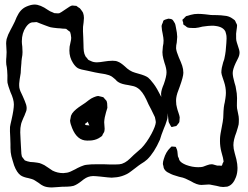

<svg xmlns="http://www.w3.org/2000/svg" viewBox="-20 -772 1088 844"><path d="M701 -209 690 -180 683 -158Q658 -101 627 -71Q616 -61 599 -51Q595 -48 589 -44Q583 -40 576 -34Q569 -29 557.5 -20Q546 -11 538 -7Q516 4 494 7Q478 9 471 9Q462 9 419 4Q415 4 402 2.5Q389 1 378 3Q367 5 358 10Q349 15 337 25Q318 40 303 45Q292 48 275.5 48.5Q259 49 252 49Q245 49 231.5 50.5Q218 52 208 52Q184 52 170 45Q161 41 150 32Q135 22 133 21Q127 17 118 14.5Q109 12 105 11Q83 7 71 -1Q54 -13 42 -45Q41 -50 35 -68Q29 -86 27 -103Q26 -112 26 -123Q26 -134 26 -139L25 -169Q23 -199 24 -214Q25 -222 31 -247Q41 -291 41 -313Q41 -335 26 -367Q15 -397 13 -408Q12 -417 12.5 -429.5Q13 -442 12 -452Q12 -460 10 -476Q7 -488 7 -500Q7 -514 8 -521L9 -543Q9 -553 8 -562Q7 -571 7 -581Q7 -588 9 -600L16 -620L26 -640Q28 -643 36 -659L45 -677Q53 -698 61.5 -712Q70 -726 82 -735Q94 -744 116 -750Q126 -752 132 -752Q157 -752 191 -728Q199 -722 213 -717Q219 -713 223 -714Q225 -714 231 -713.5Q237 -713 241 -714Q243 -715 245.5 -716.5Q248 -718 250 -719Q250 -719 268 -731Q286 -743 286 -743Q287 -743 290 -745Q293 -747 295 -747Q297 -748 301 -747.5Q305 -747 307 -747Q309 -746 311.5 -746.5Q314 -747 316 -746L324 -740Q332 -736 334 -732Q342 -722 345 -716Q349 -705 349 -693Q349 -685 347.5 -673.5Q346 -662 345 -654Q344 -639 346 -607L347 -577Q347 -559 348.5 -547Q350 -535 356 -524Q357 -522 363 -516Q364 -515 365.5 -512.5Q367 -510 370 -508Q371 -507 379 -504Q390 -498 406 -498Q417 -498 441 -502Q447 -503 456 -504Q465 -505 475 -505Q490 -505 498 -501Q510 -497 529 -480Q539 -470 550 -463Q561 -456 573.5 -452.5Q586 -449 589 -448Q619 -440 631 -431Q639 -425 655 -404Q669 -386 689 -346Q688 -351 688 -360Q689 -377 700 -402Q712 -436 712 -454Q712 -471 703 -496Q702 -499 698 -514Q694 -529 694 -543Q694 -550 696 -568Q699 -580 699 -594Q699 -604 695 -624Q691 -642 691 -650Q691 -651 690.5 -654.5Q690 -658 691 -661Q691 -663 692.5 -666Q694 -669 695 -671L698 -681Q703 -686 720 -690Q722 -690 728.5 -689Q735 -688 737 -686Q739 -685 740.5 -682.5Q742 -680 743 -679Q748 -671 749 -669Q751 -665 753 -653Q759 -625 759 -610Q759 -603 757 -585Q754 -573 754 -560Q755 -546 766 -520Q776 -498 781 -483Q786 -468 786 -452Q786 -435 770 -391Q757 -359 755 -343Q754 -338 754 -328Q754 -311 758 -298Q760 -289 764.5 -276.5Q769 -264 770 -256L769 -243Q769 -237 768 -235Q767 -232 764.5 -229.5Q762 -227 761 -225L755 -218Q753 -217 750 -217Q747 -217 745 -216Q743 -216 739 -214.5Q735 -213 734 -214Q732 -215 731 -217.5Q730 -220 729 -221Q728 -224 725 -228.5Q722 -233 721 -238Q719 -263 716 -274V-271Q718 -258 714.5 -246Q711 -234 707 -223.5Q703 -213 701 -209ZM1003 -451Q1003 -436 1011 -408Q1012 -404 1014 -398Q1016 -392 1017 -384Q1022 -361 1022 -341Q1022 -333 1021.5 -319.5Q1021 -306 1022 -296Q1023 -288 1026.5 -273.5Q1030 -259 1030 -248Q1030 -232 1029 -225Q1027 -215 1019 -190Q1006 -157 1006 -134Q1006 -119 1011.5 -100Q1017 -81 1019 -72Q1024 -50 1024 -34Q1024 -11 1017 7Q1005 39 983 47Q980 49 972 49Q968 50 961 50Q949 50 932 45L911 41Q903 39 898 39Q890 39 881.5 40Q873 41 865 41Q846 41 818 24Q799 15 795 13Q787 9 767 5Q737 -3 724 -11Q707 -18 701 -31Q699 -35 699 -38Q699 -41 698 -43Q696 -49 696 -52Q696 -61 700 -73Q709 -104 728 -122Q734 -128 734 -128H736L747 -127Q751 -127 753 -126Q754 -125 755.5 -120Q757 -115 758 -114Q760 -108 760.5 -99.5Q761 -91 762 -85Q763 -83 767 -74Q767 -69 770 -66Q776 -56 798 -47Q825 -37 851 -37Q865 -37 872 -39Q878 -41 889.5 -45.5Q901 -50 911 -50Q915 -50 922.5 -47.5Q930 -45 935 -44H946Q947 -44 950.5 -43.5Q954 -43 955 -44Q956 -45 957 -47.5Q958 -50 958 -52L963 -62Q963 -64 960 -79Q959 -84 956.5 -92Q954 -100 953 -105Q947 -128 947 -152Q947 -167 948 -174Q948 -178 954 -209Q958 -227 959 -236Q962 -253 962 -271Q962 -281 964 -301Q966 -315 968 -322Q969 -327 971 -340.5Q973 -354 973 -364Q973 -388 965 -412Q963 -419 958.5 -431.5Q954 -444 953 -453Q953 -462 955 -474L961 -498Q962 -502 964 -506.5Q966 -511 967 -518Q973 -544 975 -583Q976 -590 976 -603Q976 -616 974 -622Q973 -624 972.5 -627.5Q972 -631 971 -633Q961 -654 927 -658Q922 -659 911 -659Q898 -659 870 -655Q867 -654 853 -651Q839 -648 826 -649Q811 -649 805 -651Q799 -654 794 -659L787 -663Q785 -666 785 -674Q782 -680 782 -685Q783 -687 786 -689Q789 -691 790 -693Q790 -693 798 -701L806 -703Q817 -707 834 -710Q840 -711 850 -711Q865 -711 883 -709Q901 -707 908 -706Q918 -706 935.5 -705.5Q953 -705 966 -703Q987 -702 1004 -689L1012 -683Q1014 -680 1015 -678Q1016 -676 1016 -675Q1022 -664 1022 -662V-659Q1022 -653 1019.5 -637.5Q1017 -622 1018 -613V-603Q1018 -595 1021 -585.5Q1024 -576 1025 -573Q1033 -551 1033 -541Q1033 -528 1025.5 -514Q1018 -500 1016 -495Q1003 -467 1003 -451ZM665 -235Q665 -239 661 -257Q651 -279 645 -290L633 -313Q631 -318 623 -335Q615 -352 605.5 -365Q596 -378 585 -385Q575 -392 561 -394.5Q547 -397 544 -398Q515 -402 502 -410Q494 -414 487 -423Q473 -435 469 -437Q460 -442 450 -444Q444 -446 434 -447.5Q424 -449 418 -450Q404 -452 365 -461Q335 -466 323 -472Q312 -478 301 -495Q285 -520 285 -550Q285 -561 286 -567Q287 -574 290 -586Q293 -598 293 -606Q293 -610 292 -613.5Q291 -617 291 -621L288 -632L281 -637L271 -645Q267 -646 257 -646Q241 -648 233 -648Q213 -650 203 -652Q198 -653 177 -661Q163 -667 156 -669Q142 -675 140 -675L129 -674Q121 -674 118 -673Q106 -670 94 -653Q76 -627 76 -590Q76 -581 78 -567L79 -543Q79 -530 76 -516Q74 -502 74 -494Q73 -485 72 -471.5Q71 -458 71 -451Q70 -443 66.5 -423.5Q63 -404 65 -387Q67 -374 80 -349Q90 -327 94.5 -313Q99 -299 96 -286Q95 -282 93.5 -279Q92 -276 91 -273Q89 -266 83 -254Q81 -249 77 -239.5Q73 -230 72 -223Q69 -212 69 -190Q69 -176 70.5 -157.5Q72 -139 72 -130L74 -96L76 -85Q77 -82 80.5 -78Q84 -74 86 -71L89 -67Q90 -66 100 -63Q112 -59 128 -59Q146 -57 154 -55Q161 -53 175 -46Q182 -42 192.5 -34.5Q203 -27 211 -22Q233 -11 258 -11Q263 -11 275 -13Q287 -15 311 -28Q315 -30 321 -33.5Q327 -37 335 -40Q350 -47 364 -48Q378 -50 409 -50Q447 -50 463 -49H487Q507 -49 516 -52Q530 -57 540.5 -65.5Q551 -74 568 -91L602 -121Q625 -145 646 -184Q664 -218 665 -235ZM451 -318 452 -298Q451 -294 446 -278Q439 -255 438 -235Q438 -228 439 -220.5Q440 -213 440 -206Q440 -200 438 -192Q437 -190 432 -182Q430 -176 428 -174L421 -169Q406 -158 385 -155Q378 -154 363 -154Q319 -154 297 -209Q289 -228 288 -242Q288 -244 289 -247Q290 -250 290 -252L292 -263L297 -273Q304 -283 315 -292Q326 -301 337 -308L355 -320Q359 -323 370 -331.5Q381 -340 391 -344Q393 -345 400 -347.5Q407 -350 412 -350Q413 -350 425 -347L433 -345Q437 -343 439 -339Q447 -331 448 -329Q449 -328 451 -318ZM373 -221Q373 -222 371 -224L367 -234Q367 -236 366 -237Q365 -237 364.5 -236.5Q364 -236 364 -235Q362 -233 358.5 -231Q355 -229 353 -227Q353 -226 355 -224Q357 -222 359 -222L370 -221Q371 -221 371.5 -220.5Q372 -220 373 -221Z"/></svg>

Font: Rubik-Burned
Style: Regular
Weight: 400
Designer: NaN (generative design), Hubert & Fischer (Rubik source font outlines)
Foundry: NaN, Hubert & Fischer
Version: Version 1.000